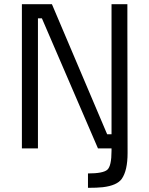

<svg xmlns="http://www.w3.org/2000/svg" viewBox="-20 -712 716 921"><path d="M85 0V-692H229L494 -68H515V-692H591V-575L592 22Q592 106 564 146Q541 178 473 186Q446 189 402 189V120Q474 120 494.5 102.5Q515 85 515 11V0H450L181 -624H162V0Z"/></svg>

Font: TitilliumWeb-Regular
Style: Regular
Weight: 400
Version: Version 1.001;PS 57.000;hotconv 1.0.70;makeotf.lib2.5.55311